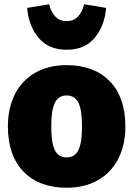

<svg xmlns="http://www.w3.org/2000/svg" viewBox="-20 -859 624 899"><path d="M567 -266Q567 -180 533.5 -115Q500 -50 438 -15Q376 20 292 20Q164 20 90.5 -55Q17 -130 17 -268Q17 -354 50.5 -419Q84 -484 146 -519Q208 -554 292 -554Q420 -554 493.5 -479Q567 -404 567 -266ZM220 -268Q220 -189 237 -155.5Q254 -122 292 -122Q330 -122 347 -156Q364 -190 364 -266Q364 -345 347 -378.5Q330 -412 292 -412Q254 -412 237 -378Q220 -344 220 -268ZM107 -822 210 -839Q219 -802 239.5 -781Q260 -760 292 -760Q324 -760 344.5 -781Q365 -802 374 -839L477 -822Q470 -738 423.5 -682Q377 -626 292 -626Q207 -626 160.5 -682Q114 -738 107 -822Z"/></svg>

Font: FiraGO Heavy
Style: Regular
Weight: 900
Designer: bBox Type
Foundry: bBox Type GmbH
Version: Version 1.001